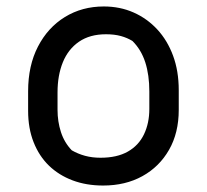

<svg xmlns="http://www.w3.org/2000/svg" viewBox="-20 -563 640 594"><path d="M301 -543Q351 -543 393 -524.5Q435 -506 466.5 -472Q498 -438 515.5 -390.5Q533 -343 533 -284V-223Q533 -152 503 -99.5Q473 -47 420.5 -18Q368 11 299 11Q247 11 204.5 -5Q162 -21 131.5 -50.5Q101 -80 84 -123Q67 -166 67 -220V-281Q67 -360 97.5 -419Q128 -478 181 -510.5Q234 -543 301 -543ZM308 -457Q258 -457 224.5 -434Q191 -411 174.5 -370.5Q158 -330 158 -277V-223Q158 -187 168.5 -154.5Q179 -122 202 -98Q221 -87 243 -81Q265 -75 291 -75Q342 -75 375.5 -94Q409 -113 425.5 -147.5Q442 -182 442 -226V-280Q442 -331 429.5 -370Q417 -409 390 -436Q374 -446 354 -451.5Q334 -457 308 -457Z"/></svg>

Font: Rec Mono Semicasual
Style: Regular
Weight: 400
Version: Version 1.085; ttfautohint (v1.8.4.7-5d5b)